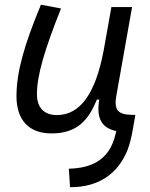

<svg xmlns="http://www.w3.org/2000/svg" viewBox="-20 -547 626 802"><path d="M272.5 234.9C393.1 235.8 473.6 177.2 512.7 79.6C522.9 53.2 529.8 22.9 536.1 -13.7L545.4 -66.9L528.8 -67.4C471.7 -68.4 455.6 -89.4 465.8 -146L531.7 -517.6H445.3L413.1 -336.4V-336.9C379.4 -157.2 315.4 -66.4 217.8 -66.4C164.1 -66.4 134.3 -97.2 134.3 -153.8C134.3 -231.9 166 -338.9 234.9 -511.7L150.9 -527.3C82.5 -362.3 48.8 -248 48.8 -145C48.8 -45.4 101.1 10.3 194.8 10.3C304.7 10.3 350.1 -47.4 384.8 -130.9H394.5C382.3 -56.6 401.4 -13.2 465.8 0.5C461.4 20.5 456.5 37.6 449.2 54.2C420.4 120.6 363.3 155.3 267.6 157.7Z"/></svg>

Font: Cascadia Code PL SemiLight
Style: Italic
Weight: 350
Italic angle: -10°
Monospace: yes
Designer: Aaron Bell
Foundry: Saja Typeworks
Version: Version 2404.023